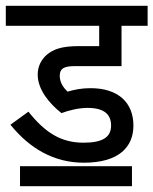

<svg xmlns="http://www.w3.org/2000/svg" viewBox="-20 -642 529 662"><path d="M282 -270C341 -270 363 -246 363 -209C363 -169 334 -150 268 -150C191 -150 136 -184 78 -257L16 -212C83 -129 167 -81 269 -81C392 -81 440 -137 440 -209C440 -288 388 -338 292 -338C262 -338 236 -333 213 -326C200 -338 186 -357 186 -380C186 -408 204 -414 239 -414H399V-553H489V-622H0V-553H322V-483H253C194 -483 165 -473 141 -453C123 -437 110 -414 110 -385C110 -333 150 -285 192 -252C218 -262 253 -270 282 -270ZM49 -69V0H435V-69Z"/></svg>

Font: Noto Sans Condensed
Style: Italic
Weight: 400
Width: 3
Italic angle: -12°
Designer: Monotype Design Team
Foundry: Monotype Imaging Inc.
Version: Version 2.013